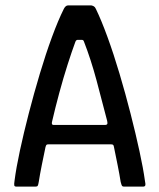

<svg xmlns="http://www.w3.org/2000/svg" viewBox="-20 -693 592 713"><path d="M41 0Q34 0 33 -4.5Q32 -9 34 -22Q40 -69 54 -134Q68 -199 87 -272.5Q106 -346 128 -419.5Q150 -493 173 -555.5Q196 -618 217 -660Q220 -666 224 -669.5Q228 -673 233 -673H319Q324 -672 328.5 -669.5Q333 -667 336 -660Q356 -619 379 -556Q402 -493 424 -419Q446 -345 465 -270.5Q484 -196 498 -131.5Q512 -67 518 -23Q521 -9 519.5 -4.5Q518 0 511 0H440Q435 0 433 -3Q431 -6 428 -18Q424 -44 417 -79Q410 -114 403 -148Q402 -154 399.5 -155.5Q397 -157 391 -157H161Q155 -157 153 -155.5Q151 -154 149 -147Q142 -114 135 -79Q128 -44 124 -18Q122 -6 120 -3Q118 0 112 0ZM180 -229H371Q376 -229 378 -232Q380 -235 378 -244Q359 -318 338.5 -394.5Q318 -471 292 -538Q290 -545 284 -545H268Q263 -545 260 -538Q247 -503 231 -453Q215 -403 200 -347.5Q185 -292 173 -240Q172 -236 173 -232.5Q174 -229 180 -229Z"/></svg>

Font: Glory Thin Medium
Style: Regular
Weight: 500
Version: Version 1.011